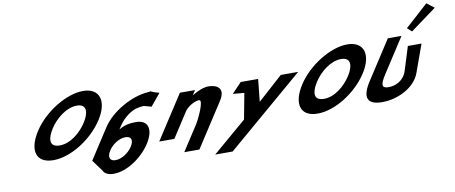

<svg xmlns="http://www.w3.org/2000/svg" viewBox="-99 -1487 5252 2214"><g transform="rotate(-10 2527.5 -380.0)"><path d="M303.5 -363.9C170.9 -159.1 214.1 -0.1 421.5 -0.1C623 -0.1 877.2 -159.1 1009.9 -363.9C1142.6 -568.8 1086.9 -726.9 892.2 -726.9C699.3 -726.9 436.2 -568.8 303.5 -363.9ZM476.1 -363.9C543.8 -468.5 669.3 -573 792.6 -573C916.7 -573 905.1 -468.5 837.3 -363.9C769.6 -259.4 649.2 -154.8 521.7 -154.8C390.8 -154.8 408.4 -259.4 476.1 -363.9Z M1758.2 -553C1678.7 -574.7 1664 -584.7 1662.9 -588.3C1658.7 -586.8 1647.5 -584.4 1620.1 -582.3C1436.3 -567.8 1197.3 -438.9 1085.9 -267L858.6 84L954.4 214C971.1 253 1011.9 275 1079.9 275C1229.9 275 1413.9 153 1511.1 3C1608.2 -147 1581.6 -268 1431.6 -268C1361.6 -268 1295.1 -258 1229.9 -216L1254.5 -254C1313.5 -345 1410.2 -415.1 1489.1 -427.4C1573.5 -440.4 1539 -436.4 1641.2 -411.3ZM1323.1 3C1277.1 74 1191.7 124 1124.7 124C1058.7 124 1038.1 74 1084.1 3C1129.4 -67 1211.8 -117 1280.8 -117C1352.8 -117 1368.4 -67 1323.1 3ZM1662.9 -588.3C1662.1 -590.8 1668.1 -590.2 1662.9 -588.3Z M1658 0H1835L2022.8 -290C2055.9 -341 2139.6 -390 2192.6 -390C2249.6 -390 2142.1 -170 2109.1 -119L1921.2 171H2098.2L2427.9 -338C2520.6 -481 2420 -528 2326 -528C2270 -528 2200.2 -499 2134.3 -459H2132.3L2167.3 -513H1990.3Z M3171.4 -513 2879 -250 2906.4 -513H2702.4L2589.1 -394L2721.9 -382L2664.9 -80L2267.7 260H2471.7L3375.4 -513Z M3397.5 -363.9C3264.9 -159.1 3308.1 -0.1 3515.5 -0.1C3717 -0.1 3971.2 -159.1 4103.9 -363.9C4236.6 -568.8 4180.9 -726.9 3986.2 -726.9C3793.3 -726.9 3530.2 -568.8 3397.5 -363.9ZM3570.1 -363.9C3637.8 -468.5 3763.3 -573 3886.6 -573C4010.7 -573 3999.1 -468.5 3931.3 -363.9C3863.6 -259.4 3743.2 -154.8 3615.7 -154.8C3484.8 -154.8 3502.4 -259.4 3570.1 -363.9Z M4697.6 -791 4749.9 -744 5054.8 -967.9 4968 -1035.1ZM4832.6 -587.5H4672.8L4585.9 -309.5C4551.7 -200.5 4452.2 -158.2 4374 -158.2C4295.8 -158.2 4282.1 -192.2 4358.1 -309.5L4620.7 -715H4460.9L4168 -262.8C4055.7 -89.4 4093.6 -1 4272.1 -1C4450.6 -1 4656.1 -98.6 4715.4 -262.8Z"/></g></svg>

Font: Hussar
Style: BdWodka
Weight: 700
Foundry: Cannot Into Space Fonts
Version: Version 2.00